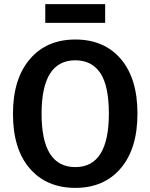

<svg xmlns="http://www.w3.org/2000/svg" viewBox="-20 -898 731 933"><path d="M491 -787H200V-878H491ZM648 -346Q648 -176 567 -80.5Q486 15 346 15Q206 15 124.5 -79.5Q43 -174 43 -345Q43 -514 124.5 -610Q206 -706 346 -706Q486 -706 567 -611.5Q648 -517 648 -346ZM346 -605Q182 -605 182 -345Q182 -86 346 -86Q509 -86 509 -346Q509 -481 467.5 -543Q426 -605 346 -605Z"/></svg>

Font: FiraGO Medium
Style: Regular
Weight: 500
Designer: bBox Type
Foundry: bBox Type GmbH
Version: Version 1.001;PS 001.001;hotconv 1.0.88;makeotf.lib2.5.64775